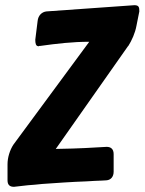

<svg xmlns="http://www.w3.org/2000/svg" viewBox="-20 -736 557 740"><path d="M87 -22C105 -23 123 -25 143 -27C200 -31 256 -35 313 -37C336 -38 356 -40 373 -40L390 -41C407 -42 418 -55 418 -74V-142C418 -162 407 -170 391 -170L355 -168C296 -164 214 -162 195 -162L474 -559V-558C488 -580 501 -609 506 -637C510 -655 513 -674 517 -692C517 -707 516 -716 498 -716L159 -692C141 -690 127 -676 125 -655L116 -583C116 -569 118 -558 128 -558L126 -557L131 -558H128L132 -559H135C199 -568 260 -575 324 -575L32 -179C18 -158 9 -129 9 -103V-41C9 -22 19 -16 34 -16Z"/></svg>

Font: Bangerz
Style: Regular
Weight: 400
Designer: vernon adams
Foundry: Vernon Adams
Version: Version 2.10;December 28, 2023;FontCreator 13.0.0.2683 64-bi